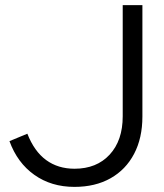

<svg xmlns="http://www.w3.org/2000/svg" viewBox="-20 -720 640 751"><path d="M271 11Q180.7 11 114.4 -36Q48 -83 17 -168L87 -197Q114 -128 160.4 -94Q206.9 -60 271.5 -60Q358 -60 409 -115.3Q460 -170.6 460 -265V-700H537V-264Q537 -180 504.5 -118.2Q472.1 -56.4 412.4 -22.7Q352.7 11 271 11Z"/></svg>

Font: Red Hat Display VF
Style: Regular
Weight: 300
Designer: Pentagram, MCKL
Foundry: Pentagram, MCKL
Version: Version 1.023